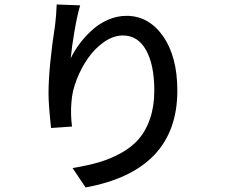

<svg xmlns="http://www.w3.org/2000/svg" viewBox="-20 -781 996 850"><path d="M231 -761.2 335 -757.3Q322.3 -716.3 310.1 -645Q297.9 -573.7 293 -522.9Q309.6 -557.1 333.7 -589.1Q357.9 -621.1 389.2 -649.2Q420.4 -677.2 459.7 -694.1Q499 -710.9 540 -710.9Q638.7 -710.9 701.9 -620.6Q765.1 -530.3 765.1 -379.9Q765.1 -25.4 358.9 48.8L301.3 -37.1Q367.7 -47.9 419.2 -63Q470.7 -78.1 518.1 -104.7Q565.4 -131.3 596.2 -167.7Q627 -204.1 645 -257.8Q663.1 -311.5 663.1 -379.9Q663.1 -493.2 627 -558.6Q590.8 -624 523.9 -624Q482.4 -624 441.2 -595.5Q399.9 -566.9 369.6 -523.4Q339.4 -480 319.3 -428.2Q299.3 -376.5 296.4 -330.1Q291.5 -276.9 298.8 -220.7L206.1 -214.4Q194.8 -316.9 194.8 -366.7Q194.8 -481 224.1 -671.9Q229 -711.4 231 -761.2Z"/></svg>

Font: Karasuma Gothic
Style: Regular
Weight: 500
Designer: Rasmus Andersson / Ryoko Nishizuka
Foundry: Genbu
Version: Version 1.00